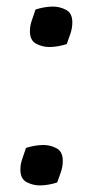

<svg xmlns="http://www.w3.org/2000/svg" viewBox="-20 -553 261 584"><path d="M154 2Q142 6 128 8.5Q114 11 101 11Q80 11 61 1Q42 -9 42 -37Q42 -54 48 -70.5Q54 -87 59 -103Q71 -107 85 -109.5Q99 -112 112 -112Q133 -112 152 -102Q171 -92 171 -64Q171 -47 165.5 -30.5Q160 -14 154 2ZM183 -419Q171 -415 157 -412.5Q143 -410 130 -410Q109 -410 90 -420Q71 -430 71 -458Q71 -475 77 -491.5Q83 -508 88 -524Q100 -528 114 -530.5Q128 -533 141 -533Q162 -533 181 -523Q200 -513 200 -485Q200 -468 194.5 -451.5Q189 -435 183 -419Z"/></svg>

Font: Merienda Light
Style: Regular
Weight: 300
Designer: Eduardo Rodriguez Tunni
Foundry: Eduardo Rodriguez Tunni
Version: Version 2.001; ttfautohint (v1.8.4.7-5d5b)